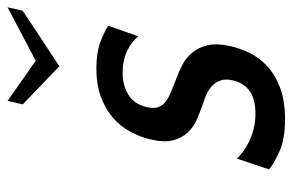

<svg xmlns="http://www.w3.org/2000/svg" viewBox="-156 -624 790 519"><g transform="rotate(-90 239.5 -365.0)"><path d="M175.7 10C209.7 10 238.4 5.5 261.8 -3.5C285.2 -12.5 304.6 -24.2 319.9 -38.5C335.2 -52.8 347 -68.7 355.4 -86C363.7 -103.3 369.7 -120 373.4 -136C379.2 -161.3 380.1 -182.5 376.1 -199.5C372 -216.5 365.2 -230.5 355.8 -241.5C346.3 -252.5 335.5 -261.2 323.3 -267.5C311.1 -273.8 299.4 -279 288.3 -283C274.2 -288.3 261.6 -293.3 250.3 -298C239 -302.7 229.9 -307.8 222.9 -313.5C215.9 -319.2 211.1 -326 208.6 -334C206.1 -342 206.2 -351.7 208.8 -363C214.2 -386.3 225.4 -403.2 242.5 -413.5C259.5 -423.8 279 -429 301 -429C324.4 -429 344.6 -424.8 361.7 -416.5C378.7 -408.2 391.6 -398 400.1 -386L429 -468C418.1 -475.3 403.1 -482.5 384 -489.5C365 -496.5 341.4 -500 313.4 -500C284.1 -500 258.3 -495.8 236.1 -487.5C213.8 -479.2 194.9 -468.2 179.4 -454.5C163.9 -440.8 151.5 -425.2 142.1 -407.5C132.7 -389.8 125.8 -371.7 121.5 -353C115.8 -328.3 115.1 -308 119.4 -292C123.7 -276 130.9 -262.8 140.8 -252.5C150.7 -242.2 162.7 -234 176.6 -228C190.6 -222 204.4 -216.7 217.9 -212C226.7 -209.3 235.4 -206 244.1 -202C252.9 -198 260.5 -192.8 267.1 -186.5C273.6 -180.2 278.3 -172.5 281.2 -163.5C284.2 -154.5 284.2 -143.7 281.2 -131C276.8 -111.7 267.3 -96.7 252.9 -86C238.4 -75.3 217.5 -70 190.2 -70C176.2 -70 162.7 -71.7 149.8 -75C136.9 -78.3 125.4 -82.5 115.2 -87.5C105 -92.5 96 -98 88 -104C80.1 -110 74 -115.3 69.7 -120L40.6 -33C50.1 -25 66 -15.8 88.3 -5.5C110.6 4.8 139.7 10 175.7 10ZM319.5 -600 469.4 -699 478.8 -740 334.3 -664 225.8 -740 216.4 -699Z"/></g></svg>

Font: Cabin Condensed
Style: Regular
Weight: 400
Italic angle: -13°
Designer: Pablo Impallari
Foundry: Pablo Impallari. www.impallari.com Igino Marini. www.ikern.com
Version: Version 1.006